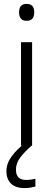

<svg xmlns="http://www.w3.org/2000/svg" viewBox="-20 -749 273 987"><path d="M117 -729Q156 -729 156 -686Q156 -642 117 -642Q78 -642 78 -686Q78 -729 117 -729ZM145 -532V0H88V-532ZM62 123Q62 176 114 176Q129 176 141 174Q153 172 162 170V210Q150 213 136.5 215.5Q123 218 106 218Q62 218 37.5 195.5Q13 173 13 130Q13 91 40.5 54Q68 17 109 -13L142 0Q108 30 85 59.5Q62 89 62 123Z"/></svg>

Font: Noto Sans Light
Style: Regular
Weight: 300
Designer: Monotype Design Team
Foundry: Monotype Imaging Inc.
Version: Version 2.007